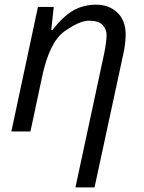

<svg xmlns="http://www.w3.org/2000/svg" viewBox="-20 -565 617 825"><path d="M160.2 -231.9 110.8 0H28.8L143.1 -535.2H210.9L200.2 -436H205.1Q252 -495.6 295.4 -520.3Q338.9 -544.9 393.6 -544.9Q448.2 -544.9 484.1 -511Q520 -477.1 520 -416Q520 -377.4 508.8 -328.1L386.2 240.2H304.2L428.2 -337.9Q438 -388.7 438 -414.1Q438 -439.5 420.7 -457.8Q403.3 -476.1 362.3 -476.1Q321.3 -476.1 256.6 -429.9Q191.9 -383.8 160.2 -231.9Z"/></svg>

Font: OpenSans-Italic
Style: Italic
Weight: 400
Italic angle: -12°
Foundry: Ascender Corporation
Version: Version 1.10